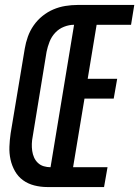

<svg xmlns="http://www.w3.org/2000/svg" viewBox="-20 -755 562 775"><path d="M171 0Q144 0 118.5 -6.5Q93 -13 73 -27.5Q53 -42 40.5 -64Q28 -86 22.5 -111Q17 -136 18 -163Q19 -190 23 -217L80 -559Q84 -583 92.5 -607Q101 -631 116 -652.5Q131 -674 151.5 -690.5Q172 -707 195.5 -717Q219 -727 244 -731Q269 -735 293 -735H522L509 -655H370L334 -437H453L439 -357H321L275 -80H414L400 0ZM184 -80 279 -655Q259 -655 238.5 -647Q218 -639 203 -623Q188 -607 180 -586.5Q172 -566 168 -546L112 -204Q109 -189 108.5 -174.5Q108 -160 110 -146Q112 -132 117.5 -119.5Q123 -107 133 -97.5Q143 -88 156.5 -84Q170 -80 184 -80Z"/></svg>

Font: Iosevka SS04 Medium
Style: Italic
Weight: 500
Italic angle: -9°
Monospace: yes
Designer: Belleve Invis
Foundry: Belleve Invis
Version: Version 19.0.0; ttfautohint (v1.8.4)